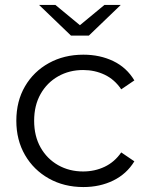

<svg xmlns="http://www.w3.org/2000/svg" viewBox="-20 -751 603 776"><path d="M317 5Q239 5 177.5 -29.5Q116 -64 81 -124.5Q46 -185 46 -263Q46 -342 81 -402Q116 -462 177.5 -496Q239 -530 317 -530Q384 -530 438 -504Q492 -478 523 -426L470 -390Q443 -430 403 -449Q363 -468 316 -468Q260 -468 215 -442.5Q170 -417 144 -371Q118 -325 118 -263Q118 -201 144 -155Q170 -109 215 -83.5Q260 -58 316 -58Q363 -58 403 -77Q443 -96 470 -135L523 -99Q492 -48 438 -21.5Q384 5 317 5ZM267 -607 138 -731H204L331 -626H275L402 -731H468L339 -607Z"/></svg>

Font: Montserrat Thin
Style: Regular
Weight: 400
Version: Version 9.000